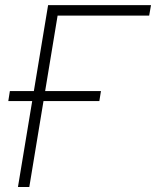

<svg xmlns="http://www.w3.org/2000/svg" viewBox="-20 -748 624 768"><path d="M584 -727.5 576.7 -685.5H210.4L97.2 0H51.8L172.4 -727.5ZM13.2 -343.8 19.5 -383.8H383.8L377.4 -343.8Z"/></svg>

Font: Inter 20pt ExtraLight
Style: Italic
Weight: 250
Italic angle: -9.3988°
Version: Version 4.001;git-66647c0bb